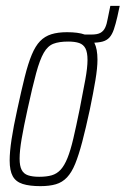

<svg xmlns="http://www.w3.org/2000/svg" viewBox="-20 -628 429 656"><path d="M253 -482 259 -510H293Q313 -510 323.5 -516Q334 -522 339.5 -534Q345 -546 348 -564L357 -608H389L381 -571Q375 -545 369 -527.5Q363 -510 354 -500Q345 -490 330.5 -486Q316 -482 293 -482ZM118 8Q81 8 57.5 0.5Q34 -7 23.5 -26Q13 -45 13 -80Q13 -109 19.5 -152Q26 -195 39 -254Q53 -319 64.5 -365Q76 -411 88.5 -441Q101 -471 117 -487.5Q133 -504 155.5 -511Q178 -518 209 -518Q247 -518 269.5 -510Q292 -502 302.5 -481.5Q313 -461 313 -424Q313 -396 306 -354Q299 -312 287 -254Q273 -189 261 -143.5Q249 -98 237 -68.5Q225 -39 209 -22Q193 -5 171 1.5Q149 8 118 8ZM114 -24Q139 -24 156.5 -29Q174 -34 187 -48Q200 -62 210.5 -88Q221 -114 230.5 -154.5Q240 -195 252 -254Q264 -315 271.5 -356Q279 -397 279 -423Q279 -449 272 -462.5Q265 -476 250.5 -481Q236 -486 213 -486Q182 -486 162.5 -478.5Q143 -471 129.5 -447.5Q116 -424 103.5 -378Q91 -332 74 -254Q61 -195 54 -154Q47 -113 47 -86Q47 -61 54 -47.5Q61 -34 76 -29Q91 -24 114 -24Z"/></svg>

Font: Saira UltraCondensed Thin
Style: Italic
Weight: 250
Width: 1
Italic angle: -12°
Designer: Hector Gatti with collaboration of the Omnibus-Type team
Foundry: Omnibus-Type
Version: Version 1.101